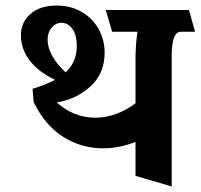

<svg xmlns="http://www.w3.org/2000/svg" viewBox="-20 -616 721 690"><path d="M630 -502Q597 -502 597 -415V54L467 16V-106Q409 -83 350 -83Q273 -83 207.5 -124Q142 -165 101 -249L97 -297Q141 -310 178 -329Q117 -358 86 -399.5Q55 -441 55 -489Q55 -535 89 -565.5Q123 -596 184 -596Q235 -596 274 -573Q313 -550 334.5 -511.5Q356 -473 356 -426Q356 -352 305 -305.5Q254 -259 184 -248Q245 -193 323 -193Q361 -193 398.5 -207Q436 -221 467 -245V-404Q467 -455 474 -502H383L360 -580H659L681 -502ZM216 -356Q256 -393 256 -451Q256 -491 240 -512.5Q224 -534 201 -534Q180 -534 165.5 -516.5Q151 -499 151 -473Q151 -447 167 -416.5Q183 -386 216 -356Z"/></svg>

Font: Sumana
Style: Bold
Weight: 700
Designer: Cyreal, Alexei Vanyashin (Devanagari), Olga Karpushina (Latin)
Foundry: Cyreal
Version: Version 1.015;PS 001.015;hotconv 1.0.70;makeotf.lib2.5.58329